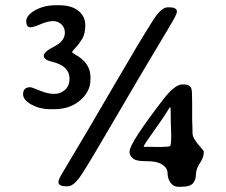

<svg xmlns="http://www.w3.org/2000/svg" viewBox="-20 -714 874 743"><path d="M606.4 -145.5Q633.8 -145.5 638.2 -148.9Q642.6 -152.3 642.6 -194.8V-197.3L642.1 -199.7V-213.4L641.6 -220.2V-224.6L641.1 -229Q641.1 -299.8 638.9 -299.8Q636.7 -299.8 627 -282.7Q617.2 -265.6 576.7 -209Q536.1 -152.3 536.1 -147.5Q536.1 -145.5 541 -145.5H544.9L546.9 -146L578.1 -145.5ZM190.4 -291.5H171.9Q134.3 -291.5 101.8 -309.3Q69.3 -327.1 69.3 -349.1Q69.3 -376.5 97.2 -376.5Q102.5 -376.5 133.8 -363.5Q165 -350.6 189.5 -350.6Q213.9 -350.6 231.4 -366.2Q249 -381.8 249 -409.2Q249 -459 182.6 -474.6Q149.4 -482.4 149.4 -498Q149.4 -513.7 190.2 -534.2Q231 -554.7 231 -587.9Q231 -606.9 217.8 -619.6Q204.6 -632.3 184.8 -632.3Q165 -632.3 137.2 -620.4Q109.4 -608.4 97.7 -608.4Q81.5 -608.4 81.5 -631.6Q81.5 -654.8 116 -674.3Q150.4 -693.8 197.8 -693.8H207.5Q257.3 -693.8 283.7 -671.9Q310.1 -649.9 310.1 -616.7Q310.1 -583.5 298.1 -563.7Q286.1 -543.9 272.7 -529.8Q259.3 -515.6 259.3 -512.7Q258.8 -509.8 269.5 -503.9Q330.1 -471.7 330.1 -415.5V-406.2Q330.1 -359.9 290.3 -325.7Q250.5 -291.5 190.4 -291.5ZM627.9 -685.5H636.2Q664.6 -685.5 664.6 -668.9Q664.6 -658.7 639.6 -617.2Q517.1 -413.1 422.6 -250.5Q328.1 -87.9 297.1 -40.5Q266.1 6.8 242.7 6.8H234.9Q206.1 6.8 206.1 -9.8Q206.1 -19 222.2 -45.9Q323.2 -214.4 421.1 -383.1Q519 -551.8 570.8 -633.3Q604 -685.5 627.9 -685.5ZM682.1 8.8H669.4Q651.9 8.8 640.1 -6.8Q628.4 -22.5 628.4 -44.9Q628.4 -67.4 598.6 -82Q582 -90.3 543 -90.3Q503.9 -90.3 492.7 -102.5Q481.4 -114.7 481.4 -123V-127.4Q481.4 -160.6 612.8 -330.6Q656.7 -387.2 685.5 -387.2H691.9Q716.3 -387.2 721.2 -368.7Q723.6 -359.9 723.6 -313V-249.5L724.6 -223.1Q725.1 -216.8 725.1 -197.8Q725.1 -178.7 756.3 -144Q768.6 -130.9 768.6 -127.4V-124.5Q768.6 -105 753.4 -82.3Q738.3 -59.6 738.3 -39.3Q738.3 -19 727.1 -5.1Q715.8 8.8 682.1 8.8Z"/></svg>

Font: Averia Libre
Style: Regular
Weight: 400
Version: Version 1.002